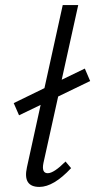

<svg xmlns="http://www.w3.org/2000/svg" viewBox="-20 -731 375 756"><path d="M168 -49Q192 -49 238 -95L260 -69Q191 5 135 5Q69 5 86 -72L140 -318L55 -277L34 -325L155 -384L227 -711H288L223 -417L314 -461L335 -412L209 -351L151 -89Q143 -49 168 -49Z"/></svg>

Font: EauTest
Style: Italic
Weight: 400
Italic angle: -12°
Designer: Christian Thalmann (Catharsis Fonts)
Version: Version 0.001;PS 000.001;hotconv 1.0.88;makeotf.lib2.5.64775